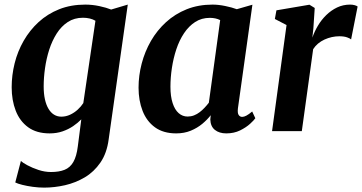

<svg xmlns="http://www.w3.org/2000/svg" viewBox="-20 -584 1612 855"><path d="M464 36Q456 98 427.2 139.8Q398.5 181.5 357.5 205.8Q316.5 230 269.5 240.8Q222.5 251.5 176.5 251.5Q152 251.5 126.2 248Q100.5 244.5 79.5 239.2Q58.5 234 48 228.5L73 133Q81 140.5 102.2 152Q123.5 163.5 151.5 172.8Q179.5 182 207 182Q243 182 267.5 172.2Q292 162.5 306.5 137.5Q321 112.5 326.5 68L342 -52.5Q326.5 -36.5 305.5 -22.2Q284.5 -8 258.5 1Q232.5 10 201 10Q143 10 105.5 -17.2Q68 -44.5 50 -91Q32 -137.5 32 -195.5Q32 -249 45.2 -302.2Q58.5 -355.5 85.5 -402.5Q112.5 -449.5 152 -485.8Q191.5 -522 243.5 -542.8Q295.5 -563.5 360 -563.5Q391 -563.5 422.5 -556.8Q454 -550 475 -541.5L549 -563.5ZM405 -491.5Q394.5 -498 380 -501.5Q365.5 -505 349.5 -505Q311 -505 282 -486Q253 -467 232.5 -434.8Q212 -402.5 199.2 -362.8Q186.5 -323 180.5 -280.5Q174.5 -238 174.5 -199.5Q174.5 -167 180 -142Q185.5 -117 195.8 -99.8Q206 -82.5 220.5 -73.5Q235 -64.5 253 -64.5Q273.5 -64.5 292.2 -73.2Q311 -82 326 -95.8Q341 -109.5 351 -125Z M1039.5 -101.5Q1037 -80.5 1042.8 -72Q1048.5 -63.5 1058.5 -63.5Q1066.5 -63.5 1077 -69Q1087.5 -74.5 1103 -87.5L1117 -57.5Q1111.5 -49 1093.8 -32.8Q1076 -16.5 1049 -3.2Q1022 10 987.5 10Q956.5 10 937 -5.5Q917.5 -21 916.5 -52L918.5 -71Q903 -51 880.8 -32.5Q858.5 -14 829.5 -2Q800.5 10 764.5 10Q707.5 10 670.2 -17Q633 -44 615 -90.2Q597 -136.5 597 -193.5Q597 -247.5 611 -301Q625 -354.5 652.2 -401.8Q679.5 -449 719.5 -485.5Q759.5 -522 811.5 -542.8Q863.5 -563.5 926.5 -563.5Q953 -563.5 983.2 -557.2Q1013.5 -551 1034.5 -543L1104 -563ZM960.5 -494.5Q950.5 -499.5 939 -502Q927.5 -504.5 914.5 -504.5Q877.5 -504.5 849 -486Q820.5 -467.5 799.5 -436Q778.5 -404.5 765.2 -364.5Q752 -324.5 745.5 -281.5Q739 -238.5 739 -197.5Q739 -154.5 748.8 -124.8Q758.5 -95 775.8 -80Q793 -65 815.5 -65Q830.5 -65 844 -70.2Q857.5 -75.5 869.2 -84.5Q881 -93.5 891.2 -104.5Q901.5 -115.5 910 -126.5Z M1191.5 0 1256 -472.5 1204 -499.5 1211 -538 1358 -563 1381.5 -548.5 1375.5 -458 1371 -416.5Q1380 -443 1395.5 -469.2Q1411 -495.5 1432.8 -516.8Q1454.5 -538 1481.2 -550.8Q1508 -563.5 1539 -563.5Q1550.5 -563.5 1559.8 -560.8Q1569 -558 1572.5 -555L1543.5 -408.5Q1539.5 -412.5 1526 -417.5Q1512.5 -422.5 1491 -422.5Q1474.5 -422.5 1457.5 -418.8Q1440.5 -415 1424.8 -407.8Q1409 -400.5 1396.2 -389.8Q1383.5 -379 1374.5 -365L1324 0Z"/></svg>

Font: Merriweather 28pt
Style: Bold Italic
Weight: 700
Italic angle: -7.8°
Version: Version 2.101